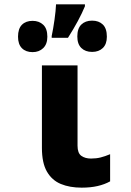

<svg xmlns="http://www.w3.org/2000/svg" viewBox="-20 -854 603 884"><path d="M356 10Q301 10 260 -7Q219 -24 196 -64Q173 -104 173 -173V-553H337V-183Q337 -149 354.5 -136.5Q372 -124 399 -124Q423 -124 443 -129Q463 -134 487 -144V-19Q462 -5 429.5 2.5Q397 10 356 10ZM218 -688Q225 -721 231 -763.5Q237 -806 238 -834H371V-825Q345 -762 293 -680H218ZM404 -615Q373 -615 354.5 -633Q336 -651 336 -686Q336 -723 354.5 -741Q373 -759 404 -759Q435 -759 453.5 -741Q472 -723 472 -685Q472 -651 453.5 -633Q435 -615 404 -615ZM130 -614Q99 -614 81 -632Q63 -650 63 -685Q63 -722 81 -740Q99 -758 130 -758Q160 -758 179 -740Q198 -722 198 -685Q198 -651 179 -632.5Q160 -614 130 -614Z"/></svg>

Font: Noto Sans Mono SemiCondensed Black
Style: Regular
Weight: 900
Width: 4
Designer: Monotype Design Team
Foundry: Monotype Imaging Inc.
Version: Version 2.014; ttfautohint (v1.8.4.7-5d5b)